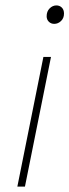

<svg xmlns="http://www.w3.org/2000/svg" viewBox="-20 -688 256 708"><path d="M44 0 140 -478H168L72 0ZM180 -600Q168 -600 160 -608Q152 -616 152 -628Q152 -646 163 -657Q174 -668 188 -668Q200 -668 208 -660Q216 -652 216 -638Q216 -621 205 -610.5Q194 -600 180 -600Z"/></svg>

Font: TypoPRO Source Sans Pro
Style: Italic
Weight: 200
Italic angle: -11°
Designer: Paul D. Hunt
Foundry: Adobe Systems Incorporated
Version: Version 1.075;PS 2.000;hotconv 1.0.86;makeotf.lib2.5.63406